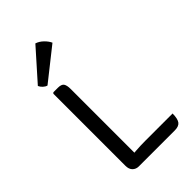

<svg xmlns="http://www.w3.org/2000/svg" viewBox="-235 -851 928 928"><g transform="rotate(-45 229.0 -387.0)"><path d="M166.5 0H134.5Q116 0 103.5 -12.2Q91 -24.5 91 -48V-540.5L96 -545.5H126.5Q151 -545.5 158.8 -534Q166.5 -522.5 166.5 -497.5ZM431 -65.5Q430.5 -28.5 419.2 -14.2Q408 0 380.5 0H134.5L107.5 -55Q141.5 -60.5 177.2 -63Q213 -65.5 245.5 -65.5ZM201.5 -774Q221.5 -767.5 238 -751.5Q254.5 -735.5 262.5 -718L99 -588.5Q88 -591.5 78.5 -600.5Q69 -609.5 64.5 -620Z"/></g></svg>

Font: Signika SC
Style: Regular
Weight: 300
Designer: Anna Giedryś
Foundry: Anna Giedryś
Version: Version 2.000